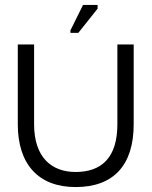

<svg xmlns="http://www.w3.org/2000/svg" viewBox="-20 -743 617 777"><path d="M286 14C441 14 521 -76 521 -240V-563H455V-240C455 -104 390 -47 286 -47C190 -47 118 -105 118 -240V-563H52V-240C52 -79 135 14 286 14ZM375 -708V-723H316L265 -620V-610H297Z"/></svg>

Font: OSH Darker Grotesque Medium
Style: Regular
Weight: 500
Designer: Gabriel Lam
Foundry: TypeRant
Version: Version 1.000;Glyphs 3.1.1 (3148)